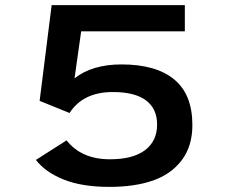

<svg xmlns="http://www.w3.org/2000/svg" viewBox="-20 -720 890 751"><path d="M408 11Q300.5 11 229 -17.8Q157.5 -46.5 120.5 -94.5L240.5 -171Q298.5 -97 410 -97Q500.5 -97 547.5 -132.8Q594.5 -168.5 594.5 -233Q594.5 -294.5 551.2 -327.2Q508 -360 421 -360Q305 -360 252 -278L135 -325.5L182 -700H703V-597.5H297.5L271.5 -413.5Q340.5 -468 455.5 -468Q590.5 -468 661.5 -409.2Q732.5 -350.5 732.5 -231Q732.5 -148.5 691 -93.5Q649.5 -38.5 578.2 -13.8Q507 11 408 11Z"/></svg>

Font: League Mono Wide SemiBold
Style: Regular
Weight: 600
Width: 8
Designer: Tyler Finck
Foundry: The League of Moveable Type / Tyler Finck
Version: Version 2.210